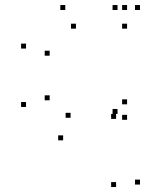

<svg xmlns="http://www.w3.org/2000/svg" viewBox="-20 -544 660 774"><path d="M544.3 200V180H524.3V200ZM544.3 -503.7V-523.7H524.3V-503.7ZM453.8 -503.7V-523.7H433.8V-503.7ZM453.8 -84.7V-104.7H433.8V-84.7ZM448 -64.7V-84.7H428V-64.7ZM448 210V190H428V210ZM243.2 -503.7V-523.7H223.2V-503.7ZM85 -348.2V-368.2H65V-348.2ZM85 -112.8V-132.8H65V-112.8ZM234.5 21.7V1.7H214.5V21.7ZM492.3 -61V-81H472.3V-61ZM492.3 -123.5V-143.5H472.3V-123.5ZM264.5 -69.2V-89.2H244.5V-69.2ZM180.2 -139.7V-159.7H160.2V-139.7ZM180.2 -319.5V-339.5H160.2V-319.5ZM286.2 -428.5V-448.5H266.2V-428.5ZM492.3 -428.5V-448.5H472.3V-428.5ZM492.3 -503.7V-523.7H472.3V-503.7Z"/></svg>

Font: Monaspace Krypton Dots Var
Style: Regular
Weight: 400
Designer: Riley Cran and the Lettermatic Team
Version: Version 1.100 (Monaspace Krypton Dots)